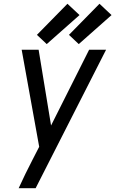

<svg xmlns="http://www.w3.org/2000/svg" viewBox="-20 -794 616 1019"><path d="M79 205H169L543 -530H453L251 -128L185 -530H95L188 -15L152 55Q133 92 114.5 129.5Q96 167 79 205ZM398 -560 572 -714 508 -774 346 -609ZM228 -560 402 -714 338 -774 176 -609Z"/></svg>

Font: Iosevka Sparkle Oblique
Style: Regular
Weight: 400
Italic angle: -9°
Designer: Belleve Invis
Foundry: Belleve Invis
Version: Version 4.5.0; ttfautohint (v1.8.3)